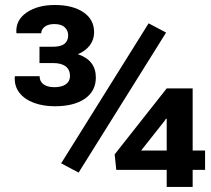

<svg xmlns="http://www.w3.org/2000/svg" viewBox="-20 -742 838 762"><path d="M292 -57.1 222.7 -93.8 569.8 -649.4 639.2 -612.8ZM641.6 0V-67.9H441.4L435.1 -129.4L641.6 -391.1H744.6V-144.5H793.9V-67.9H744.6V0ZM540 -144.5H641.6V-270L638.7 -271L632.3 -261.2ZM198.2 -320.3Q150.9 -320.3 114.3 -334Q77.6 -347.7 57.1 -373.8Q36.6 -399.9 38.6 -436.5L39.6 -439.5H137.2Q137.2 -418.9 152.6 -407.5Q168 -396 195.8 -396Q225.1 -396 241.5 -407.7Q257.8 -419.4 257.8 -440.4Q257.8 -465.3 240.7 -478.5Q223.6 -491.7 191.4 -491.7H136.7V-556.6H191.4Q250.5 -556.6 250.5 -602.1Q250.5 -621.1 236.8 -633.8Q223.1 -646.5 195.8 -646.5Q170.9 -646.5 157.2 -635.7Q143.6 -625 143.6 -609.9H45.9L44.9 -612.8Q42 -662.1 85.4 -692.1Q128.9 -722.2 197.3 -722.2Q268.1 -722.2 310.8 -693.6Q353.5 -665 353.5 -613.8Q353.5 -584.5 336.2 -561.8Q318.8 -539.1 289.1 -526.9Q360.4 -502.9 360.4 -434.6Q360.4 -380.4 316.9 -350.3Q273.4 -320.3 198.2 -320.3Z"/></svg>

Font: Roboto Slab LO
Style: Bold
Weight: 700
Designer: Google
Version: Version 2.000